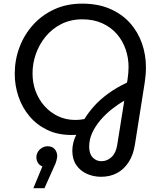

<svg xmlns="http://www.w3.org/2000/svg" viewBox="-20 -734 862 1037"><path d="M525.6 220.8Q484.6 220.8 448.9 204.7Q413.2 188.6 391.9 157.3Q370.6 126 370.6 80.4Q370.6 59.2 375.9 36.8Q381.2 14.4 391.8 -5.8Q385.4 -5.4 378.9 -5.2Q372.4 -5 365 -5Q292 -5 235.1 -32.4Q178.2 -59.8 139.1 -106.4Q100 -153 79.8 -212.5Q59.6 -272 59.6 -335.6Q59.6 -410.4 85.2 -478.6Q110.8 -546.8 158.6 -599.8Q206.4 -652.8 273.4 -683.6Q340.4 -714.4 423.4 -714.4Q508.8 -714.4 573.5 -686.5Q638.2 -658.6 681.5 -610.4Q724.8 -562.2 746.5 -500.3Q768.2 -438.4 768.2 -371Q768.2 -347.8 766.2 -326.3Q764.2 -304.8 761.2 -285.2L708.8 46.2Q700.4 101.4 675.7 140.4Q651 179.4 613.1 200.1Q575.2 220.8 525.6 220.8ZM527.8 136.6Q559.2 136.6 583 113.9Q606.8 91.2 613.2 48.2L651.2 -189.8Q617.8 -171.2 584.4 -144.8Q551 -118.4 523 -85.8Q495 -53.2 478.3 -17Q461.6 19.2 461.6 57.4Q461.6 96.4 480.6 116.5Q499.6 136.6 527.8 136.6ZM386.8 -86.2Q399 -86.2 411 -87.3Q423 -88.4 436 -91Q456.2 -124.6 487 -159.4Q517.8 -194.2 562.5 -227.2Q607.2 -260.2 666 -288L669 -305.8Q671.4 -321 672.9 -338.9Q674.4 -356.8 674.4 -371.8Q674.4 -422.2 658.3 -468.4Q642.2 -514.6 610.7 -550.8Q579.2 -587 532.3 -608.3Q485.4 -629.6 424.4 -629.6Q361.6 -629.6 311.5 -604.3Q261.4 -579 226.5 -536.5Q191.6 -494 173.4 -441.7Q155.2 -389.4 155.8 -335.8Q155.8 -285.8 172.7 -240.8Q189.6 -195.8 220.4 -161.2Q251.2 -126.6 293.5 -106.4Q335.8 -86.2 386.8 -86.2ZM160.2 282.4 209 164.8Q192.6 158.6 184.6 145Q176.6 131.4 176.6 115.6Q176.6 99.2 185.1 85.7Q193.6 72.2 207.4 64.1Q221.2 56 237.2 56Q262.6 56 275.8 71.8Q289 87.6 289 108.8Q289 117.6 284.7 133.9Q280.4 150.2 272 166.4L220.2 282.4Z"/></svg>

Font: MuseoModerno Thin
Style: Italic
Weight: 100
Italic angle: -9°
Designer: Pablo Cosgaya, Héctor Gatti, Marcela Romero, and the Authors of The MuseoModerno Project.
Foundry: Omnibus-Type Team
Version: Version 1.003